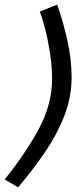

<svg xmlns="http://www.w3.org/2000/svg" viewBox="-52 -764 350 826"><path d="M256 -432Q256 -347 225.5 -267.5Q195 -188 143 -111.5Q91 -35 26 42L-32 8Q57 -102 114.5 -208.5Q172 -315 172 -424Q172 -477 163.5 -533Q155 -589 143 -637Q131 -685 119 -714L194 -744Q220 -671 238 -589.5Q256 -508 256 -432Z"/></svg>

Font: Raleway Medium
Style: Italic
Weight: 500
Italic angle: -12°
Designer: Matt McInerney, Pablo Impallari, Rodrigo Fuenzalida
Foundry: Matt McInerney, Pablo Impallari, Rodrigo Fuenzalida
Version: Version 4.026